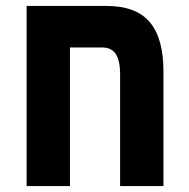

<svg xmlns="http://www.w3.org/2000/svg" viewBox="-20 -629 640 649"><path d="M532.5 -388V0H386V-378Q386 -423.5 371.5 -446Q357 -468.5 325.5 -468.5H216.5V0H70V-609H338.5Q440 -609 486.2 -554.2Q532.5 -499.5 532.5 -388Z"/></svg>

Font: JuliaMono ExtraBold
Style: Regular
Weight: 800
Monospace: yes
Designer: cormullion
Foundry: corm
Version: Version 0.055; ttfautohint (v1.8.4)